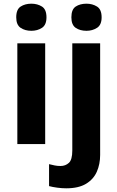

<svg xmlns="http://www.w3.org/2000/svg" viewBox="-20 -781 637 1041"><path d="M225 -546V0H74V-546ZM150 -761Q183 -761 207.5 -745.5Q232 -730 232 -687Q232 -646 207.5 -630Q183 -614 150 -614Q116 -614 92 -630Q68 -646 68 -687Q68 -730 92 -745.5Q116 -761 150 -761ZM339 240Q316 240 290 236.5Q264 233 246 228V109Q262 113 276.5 116Q291 119 308 119Q335 119 353.5 102Q372 85 372 35V-546H523V59Q523 109 505 150Q487 191 446.5 215.5Q406 240 339 240ZM367 -687Q367 -730 390.5 -745.5Q414 -761 449 -761Q481 -761 506 -745.5Q531 -730 531 -687Q531 -646 506 -630Q481 -614 449 -614Q414 -614 390.5 -630Q367 -646 367 -687Z"/></svg>

Font: Noto Sans Lao
Style: Bold
Weight: 700
Designer: Monotype Design Team
Foundry: Monotype Imaging Inc.
Version: Version 2.003